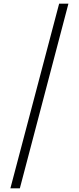

<svg xmlns="http://www.w3.org/2000/svg" viewBox="-20 -819 433 1055"><path d="M356 -799 89 216H37L305 -799Z"/></svg>

Font: Noto Sans Sinhala SemiCondensed Light
Style: Regular
Weight: 300
Width: 4
Designer: Jelle Bosma - Monotype Design Team
Foundry: Monotype Imaging Inc.
Version: Version 2.006; ttfautohint (v1.8.4.7-5d5b)